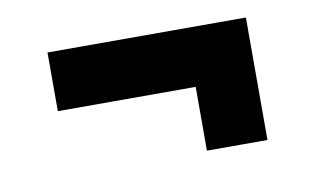

<svg xmlns="http://www.w3.org/2000/svg" viewBox="-42 -468 665 406"><g transform="rotate(-10 291.0 -264.5)"><path d="M374 -133V-270H78V-396H504V-133Z"/></g></svg>

Font: Literata 18pt ExtraBold
Style: Regular
Weight: 800
Designer: Latin by Veronika Burian and Jose Scaglione. Greek by Irene Vlachou. Cyrillic by Vera Evstafieva.
Foundry: TypeTogether
Version: Version 3.103;gftools[0.9.29]